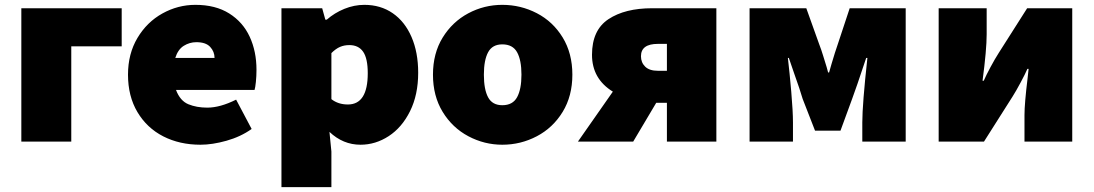

<svg xmlns="http://www.w3.org/2000/svg" viewBox="-20 -584 4512 792"><path d="M68 -550H482V-393H274V0H68Z M508 -276Q508 -362 547 -427.5Q586 -493 650 -528.5Q714 -564 786 -564Q869 -564 925.5 -528.5Q982 -493 1010 -432.5Q1038 -372 1038 -296Q1038 -270 1035.5 -246Q1033 -222 1030 -213H706Q723 -168 757 -154Q791 -140 835 -140Q888 -140 954 -173L1018 -52Q973 -20 914.5 -3.5Q856 13 807 13Q721 13 653.5 -21.5Q586 -56 547 -121.5Q508 -187 508 -276ZM865 -345Q865 -371 847 -390.5Q829 -410 790 -410Q762 -410 738 -395Q714 -380 703 -345Z M1141 -550H1309L1322 -503H1328Q1360 -531 1400.5 -547.5Q1441 -564 1483 -564Q1550 -564 1600 -529.5Q1650 -495 1677.5 -431.5Q1705 -368 1705 -284Q1705 -193 1671.5 -125.5Q1638 -58 1583.5 -22.5Q1529 13 1467 13Q1395 13 1339 -40L1347 41V188H1141ZM1497 -282Q1497 -343 1478 -370.5Q1459 -398 1421 -398Q1400 -398 1382.5 -390.5Q1365 -383 1347 -365V-175Q1375 -153 1415 -153Q1497 -153 1497 -282Z M1766 -276Q1766 -364 1806 -429Q1846 -494 1911.5 -529Q1977 -564 2052 -564Q2128 -564 2194.5 -529.5Q2261 -495 2301 -429.5Q2341 -364 2341 -276Q2341 -188 2301 -122.5Q2261 -57 2194.5 -22Q2128 13 2052 13Q1978 13 1912 -22Q1846 -57 1806 -122.5Q1766 -188 1766 -276ZM2131 -276Q2131 -336 2113 -368.5Q2095 -401 2052 -401Q2011 -401 1993.5 -368.5Q1976 -336 1976 -276Q1976 -215 1993.5 -182.5Q2011 -150 2052 -150Q2095 -150 2113 -183Q2131 -216 2131 -276Z M2731 -160H2687L2592 0H2364L2508 -206Q2422 -259 2422 -358Q2422 -460 2490 -505Q2558 -550 2670 -550H2935V0H2731ZM2731 -292V-403H2694Q2624 -403 2624 -352Q2624 -326 2641.5 -309Q2659 -292 2694 -292Z M3072 -550H3306L3359 -402Q3368 -379 3375.5 -354Q3383 -329 3390 -307L3396 -285H3400L3410 -320Q3425 -371 3436 -402L3485 -550H3716V0H3537V-79Q3537 -153 3558 -345H3553L3517 -238Q3499 -187 3495 -176L3447 -45H3342L3291 -176Q3280 -214 3257 -278L3234 -345H3230Q3237 -286 3244 -205Q3251 -124 3251 -79V0H3072Z M3852 -550H4050V-443Q4050 -379 4033 -251H4038Q4048 -274 4066 -307.5Q4084 -341 4100 -366L4217 -550H4403V0H4206V-109Q4206 -157 4219 -263L4223 -300H4218Q4210 -281 4190.5 -244.5Q4171 -208 4157 -186L4039 0H3852Z"/></svg>

Font: Nebula Sans Black
Style: Regular
Weight: 900
Designer: Paul D. Hunt for Adobe (as Source Sans)
Foundry: Nebula Entertainment & Broadcasting LLC
Version: Version 1.010